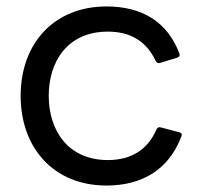

<svg xmlns="http://www.w3.org/2000/svg" viewBox="-20 -539 620 595"><path d="M310 36C420 36 503 -13 542 -116C545 -122 543 -127 536 -129L479 -144C472 -146 468 -144 465 -138C438 -76 388 -43 314 -43C190 -43 131 -136 131 -242C131 -348 189 -441 314 -441C386 -441 434 -410 462 -351C465 -345 469 -342 476 -344L528 -360C536 -362 538 -367 536 -373C499 -471 421 -519 310 -519C148 -519 44 -405 44 -242C44 -80 147 36 310 36Z"/></svg>

Font: LINE Seed JP_OTF Regular
Style: Regular
Weight: 400
Designer: LY Corporation & Fontrix & Fontworks
Version: Version 1.002